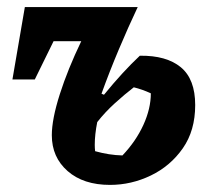

<svg xmlns="http://www.w3.org/2000/svg" viewBox="-20 -509 583 541"><path d="M15 -285 50 -489H367H368Q341 -432 314.5 -369Q288 -306 266 -245L273 -242Q326 -307 374 -352Q449 -353 489.5 -319.5Q530 -286 530 -213Q530 -141 495 -91Q460 -41 405 -14.5Q350 12 290 12Q215 12 170.5 -27Q126 -66 126 -128Q126 -173 148.5 -243.5Q171 -314 209 -393H131L78 -285ZM247 -101Q247 -92 248 -83Q287 -72 325 -71Q363 -111 384 -157Q405 -203 405 -246Q392 -252 380.5 -256Q369 -260 357 -263Q331 -243 303.5 -218Q276 -193 254 -165Q247 -130 247 -101Z"/></svg>

Font: Piazzolla
Style: Bold Italic
Weight: 700
Italic angle: -11.3°
Designer: Juan Pablo del Peral
Foundry: Huerta Tipografica
Version: Version 1.330